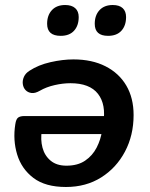

<svg xmlns="http://www.w3.org/2000/svg" viewBox="-20 -736 597 766"><path d="M243 10Q161 10 113.5 -26Q66 -62 48.5 -119.5Q31 -177 41 -240Q44 -261 52.5 -267Q61 -273 77 -273H413L402 -201H123L147 -216Q141 -179 149.5 -147Q158 -115 182 -95Q206 -75 245 -75Q290 -75 319.5 -95Q349 -115 365.5 -147Q382 -179 387 -214L392 -245Q404 -319 371 -361.5Q338 -404 261 -404Q231 -404 198 -396.5Q165 -389 139 -374Q120 -363 105.5 -365Q91 -367 82 -376.5Q73 -386 71 -400.5Q69 -415 75.5 -429.5Q82 -444 98 -454Q133 -477 181.5 -488Q230 -499 273 -499Q347 -499 401 -471.5Q455 -444 484 -394.5Q513 -345 513 -277Q513 -196 478.5 -131Q444 -66 383.5 -28Q323 10 243 10ZM411 -593Q358 -593 358 -641Q358 -675 377 -695.5Q396 -716 430 -716Q456 -716 469.5 -703.5Q483 -691 483 -668Q483 -634 464.5 -613.5Q446 -593 411 -593ZM222 -593Q168 -593 168 -641Q168 -675 187 -695.5Q206 -716 240 -716Q266 -716 280 -703.5Q294 -691 294 -668Q294 -634 275.5 -613.5Q257 -593 222 -593Z"/></svg>

Font: Nunito Variable Extra Light
Style: Italic
Weight: 200
Italic angle: -9°
Designer: Vernon Adams
Foundry: Vernon Adams
Version: Version 3.602